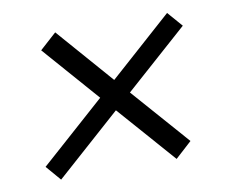

<svg xmlns="http://www.w3.org/2000/svg" viewBox="-57 -626 695 585"><g transform="rotate(-10 290.0 -333.5)"><path d="M534 -508 340 -335.5 496 -158 445 -111.5 288.5 -289.5 87.5 -110.5 47.5 -157 248 -335.5 96 -509 147.5 -555.5 299.5 -381.5 493.5 -554.5Z"/></g></svg>

Font: Lato
Style: Italic
Weight: 400
Italic angle: -7°
Designer: Lukasz Dziedzic
Foundry: tyPoland Lukasz Dziedzic
Version: Version 2.007; 2014-02-27